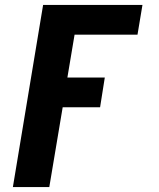

<svg xmlns="http://www.w3.org/2000/svg" viewBox="-20 -540 640 775"><path d="M32 215 154 -520H555L535 -400H281L252 -227H403L384 -107H233L179 215Z"/></svg>

Font: Iosevka Etoile Heavy Oblique
Style: Regular
Weight: 900
Italic angle: -9°
Designer: Belleve Invis
Foundry: Belleve Invis
Version: Version 15.5.2; ttfautohint (v1.8.4)